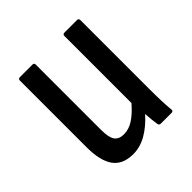

<svg xmlns="http://www.w3.org/2000/svg" viewBox="-142 -594 707 707"><g transform="rotate(-45 212.0 -240.0)"><path d="M158 8Q104 8 79 -26.5Q54 -61 54 -132V-479Q54 -488 63 -488H128Q137 -488 137 -479V-138Q137 -99 148.5 -83.5Q160 -68 185 -68Q211 -68 235 -83.5Q259 -99 286 -130V-479Q286 -488 295 -488H360Q369 -488 369 -479V-122Q369 -85 370 -58Q371 -31 373 -11Q375 0 365 0H309Q300 0 299 -9Q295 -35 293 -66Q262 -31 228 -11.5Q194 8 158 8Z"/></g></svg>

Font: Sofia Sans Condensed Medium
Style: Regular
Weight: 500
Designer: Botio Nikoltchev, Ani Petrova
Foundry: lettersoup
Version: Version 4.101; ttfautohint (v1.8.4.7-5d5b)